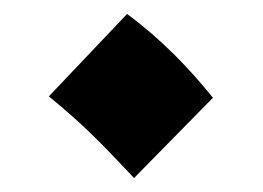

<svg xmlns="http://www.w3.org/2000/svg" viewBox="-20 -441 376 275"><path d="M172 -186 285 -301C251 -343 212 -384 162 -421L50 -303C101 -261 123 -238 172 -186Z"/></svg>

Font: Noto Sans Arabic UI XCn XBd
Style: Regular
Weight: 800
Width: 2
Designer: Monotype Design Team, Nadine Chahine and Nizar Qandah
Foundry: Monotype Imaging Inc.
Version: Version 2.010